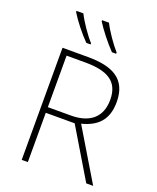

<svg xmlns="http://www.w3.org/2000/svg" viewBox="-170 -1050 940 1149"><g transform="rotate(20 300.0 -475.0)"><path d="M398 -790H425V-798C391 -836 343 -905 321 -950H277V-943C305 -898 356 -833 398 -790ZM235 -790H262V-798C227 -836 180 -905 158 -950H114V-943C141 -898 192 -833 235 -790ZM111 0H150V-314H334L522 0H566L371 -325C470 -350 527 -406 527 -519C527 -665 432 -714 273 -714H111ZM297 -350H150V-678H268C407 -678 486 -638 486 -519C486 -401 409 -350 297 -350Z"/></g></svg>

Font: Noto Sans Mono ExtraLight
Style: Regular
Weight: 200
Designer: Monotype Design Team
Foundry: Monotype Imaging Inc.
Version: Version 2.014